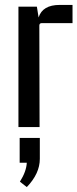

<svg xmlns="http://www.w3.org/2000/svg" viewBox="-20 -517 315 781"><path d="M223 -497H275V-423H150Q140 -423 140 -413L141 0H55V-490H130L137 -446Q153 -497 223 -497ZM60 145V44H142V129Q142 189 89 244L61 222Q87 181 89 145Z"/></svg>

Font: Gemunu Libre Medium
Style: Regular
Weight: 500
Designer: Puspanada Ekanayake, Sola Matas, Pathum Egodawatta, Kosala Senevirathne
Foundry: mooniak
Version: Version 1.100